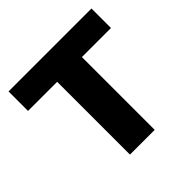

<svg xmlns="http://www.w3.org/2000/svg" viewBox="-147 -675 803 803"><g transform="rotate(-45 255.0 -273.0)"><path d="M182.1 0V-430.6H9.8V-545.9H500.4V-430.6H328.5V0Z"/></g></svg>

Font: Inter Variable LoSnoCo
Style: Regular
Weight: 400
Designer: Rasmus Andersson
Foundry: rsms
Version: Version 4.000;git-a52131595; featfreeze: case,dlig,ss01,ss02